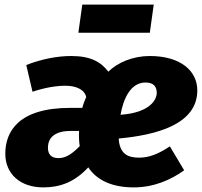

<svg xmlns="http://www.w3.org/2000/svg" viewBox="-20 -794 878 833"><path d="M630 -652 647 -774H337L320 -652ZM289 -551C229 -551 161 -538 94 -512L121 -396C175 -414 224 -422 264 -422C311 -422 347 -405 354 -373C349 -361 343 -348 337 -326H285C60 -326 3 -223 3 -127C3 -40 67 19 168 19C239 19 303 -3 363 -68C399 -13 465 19 560 19C647 19 720 -13 779 -55L717 -159C667 -126 628 -110 583 -110C536 -110 499 -125 495 -193C656 -208 836 -253 836 -402C836 -486 764 -551 630 -551C557 -551 490 -523 450 -483C418 -525 374 -551 289 -551ZM611 -436C649 -436 660 -416 660 -391C660 -361 630 -305 503 -296C515 -366 547 -436 611 -436ZM323 -226C322 -201 323 -176 326 -160C295 -129 268 -108 234 -108C201 -108 188 -126 188 -153C188 -202 225 -226 287 -226Z"/></svg>

Font: Fira Sans ExtraBold
Style: Italic
Weight: 800
Italic angle: -8°
Designer: bBox Type GmbH & Carrois Corporate GbR & Edenspiekermann AG
Foundry: bBox Type GmbH & Carrois Corporate GbR & Edenspiekermann AG
Version: Version 4.301;PS 004.301;hotconv 1.0.88;makeotf.lib2.5.64775